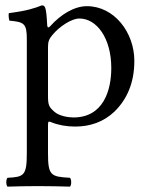

<svg xmlns="http://www.w3.org/2000/svg" viewBox="-20 -462 559 716"><path d="M175 -331C201 -363 246.8 -393 276 -393C340 -393 395 -321 395 -208C395 -126 366 -24 254 -24C236 -24 201 -29 183 -45.1C162.9 -63.1 159 -68.9 159 -105V-287C159 -308 163.4 -316.7 175 -331ZM156 -368C154.5 -398 152.7 -423.7 148 -434C145.9 -438.6 144 -442 136 -442C108 -431 82 -422 13 -413C11 -407 13 -391 15 -385C69 -380 80 -375 80 -317V110C80 193 69 198 8 201C2 207 2 228 8 234C43 233 80 232 120 232C160 232 208 233 241 234C247 228 247 207 241 201C170 197 159 193 159 110V2C159 -11 162.8 -9.7 173 -5.5C197.5 4.4 228.4 10 260 10C316 10 366 -7 407 -46C454 -92 481 -154 481 -235C481 -341 406 -439 304 -439C257.5 -439 206.5 -408.5 167 -364C161.4 -357.7 156.5 -358.4 156 -368Z"/></svg>

Font: Libertinus Serif
Style: Regular
Weight: 400
Designer: Philipp H. Poll
Foundry: Khaled Hosny
Version: Version 6.2